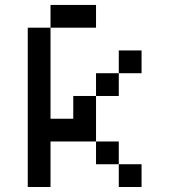

<svg xmlns="http://www.w3.org/2000/svg" viewBox="-20 -747 676 767"><path d="M90.9 -636.4V0H181.8V-181.8H363.6V-363.6H272.7V-272.7H181.8V-636.4ZM454.5 -545.5V-454.5H545.5V-545.5ZM363.6 -454.5V-363.6H454.5V-454.5ZM363.6 -181.8V-90.9H454.5V-181.8ZM454.5 -90.9V0H545.5V-90.9ZM181.8 -727.3V-636.4H363.6V-727.3Z"/></svg>

Font: Departure Mono
Style: Regular
Weight: 400
Monospace: yes
Designer: Helena Zhang
Version: Version 1.500;Glyphs 3.3.1 (3343)